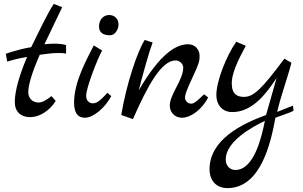

<svg xmlns="http://www.w3.org/2000/svg" viewBox="-20 -605 1553 985"><path d="M244 -112C218 -91 196 -79 178 -79C146 -79 125 -102 125 -132C125 -166 143 -232 184 -324C214 -328 247 -333 277 -333C292 -333 305 -333 319 -330V-373C310 -378 284 -381 256 -381C239 -381 223 -379 208 -378C265 -499 276 -518 299 -568L256 -585C225 -541 175 -432 140 -363C76 -353 -9 -324 10 -328L17 -289C43 -297 76 -306 119 -313C61 -177 56 -109 56 -81C56 -33 86 -4 134 -4C181 -4 232 -34 266 -87Z M544 -424C572 -424 588 -456 588 -480C588 -511 564 -528 541 -528C507 -528 488 -501 488 -469C488 -439 508 -424 544 -424ZM531 -129C489 -82 473 -75 456 -75C438 -75 422 -88 422 -114C422 -154 479 -301 504 -346L461 -372C433 -314 360 -192 360 -79C360 -27 378 -1 416 -1C459 -1 519 -52 551 -112Z M1027 -121C1007 -103 979 -73 962 -73C944 -73 929 -88 929 -103C929 -117 935 -139 970 -213C1001 -279 1004 -292 1004 -318C1004 -352 979 -378 946 -378C884 -378 803 -332 692 -142C712 -222 746 -343 763 -387L722 -400C685 -340 629 -177 602 -15L662 6C736 -162 807 -295 881 -295C902 -295 920 -277 920 -258C920 -195 851 -121 851 -63C851 -28 878 -1 913 -1C962 -1 1019 -48 1048 -105Z M1483 -63 1402 -31C1421 -115 1456 -207 1475 -283L1439 -304C1324 -150 1282 -108 1232 -108C1198 -108 1169 -120 1169 -178C1169 -246 1228 -343 1241 -370L1192 -391C1142 -319 1090 -190 1090 -118C1090 -64 1123 -30 1172 -30C1278 -30 1350 -131 1399 -205L1345 -15C1218 31 1055 113 1055 263C1055 323 1091 360 1147 360C1319 360 1370 124 1393 -1C1454 -24 1469 -27 1486 -37ZM1339 15C1322 98 1284 267 1187 267C1159 267 1138 245 1138 213C1138 121 1272 47 1339 15Z"/></svg>

Font: Marck Script
Style: Regular
Weight: 400
Designer: Denis Masharov, Marck Fogel
Foundry: Denis Masharov
Version: Version 1.002